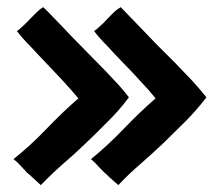

<svg xmlns="http://www.w3.org/2000/svg" viewBox="-20 -540 623 549"><path d="M266.6 -58.6Q268.6 -56.6 271.5 -53.7Q274.4 -50.8 279.3 -45.9Q285.2 -41 293.9 -32.2Q302.7 -24.4 318.4 -10.7Q318.4 -11.7 319.3 -11.7Q348.6 -43 381.8 -71.3Q414.1 -99.6 446.3 -129.9Q477.5 -160.2 509.8 -192.4Q541 -223.6 570.3 -261.7Q550.8 -286.1 528.3 -310.5Q504.9 -335 480.5 -360.4Q455.1 -385.7 429.7 -411.1Q405.3 -436.5 381.8 -460.9Q367.2 -476.6 352.5 -491.2Q338.9 -505.9 325.2 -519.5Q316.4 -514.6 306.6 -505.9Q296.9 -496.1 287.1 -486.3Q278.3 -475.6 267.6 -466.8Q257.8 -457 249 -451.2Q263.7 -431.6 286.1 -409.2Q307.6 -385.7 332 -360.4Q357.4 -335 380.9 -308.6Q405.3 -283.2 424.8 -258.8Q377.9 -217.8 333 -170.9Q288.1 -124 240.2 -85Q244.1 -82 251 -75.2Q254.9 -71.3 266.6 -58.6ZM45.9 -58.6Q47.9 -56.6 50.8 -53.7Q52.7 -50.8 57.6 -45.9Q64.5 -41 73.2 -32.2Q82 -24.4 96.7 -10.7Q97.7 -11.7 97.7 -11.7Q127.9 -43 160.2 -71.3Q193.4 -99.6 224.6 -129.9Q256.8 -160.2 288.1 -192.4Q320.3 -223.6 348.6 -261.7Q330.1 -286.1 306.6 -310.5Q284.2 -335 258.8 -360.4Q234.4 -385.7 209 -411.1Q183.6 -436.5 161.1 -460.9Q146.5 -476.6 131.8 -491.2Q118.2 -505.9 103.5 -519.5Q94.7 -514.6 85.9 -505.9Q76.2 -496.1 66.4 -486.3Q56.6 -475.6 46.9 -466.8Q37.1 -457 28.3 -451.2Q43 -431.6 65.4 -409.2Q86.9 -385.7 111.3 -360.4Q135.7 -335 160.2 -308.6Q183.6 -283.2 204.1 -258.8Q157.2 -217.8 112.3 -170.9Q67.4 -124 18.6 -85Q22.5 -82 30.3 -75.2Q34.2 -71.3 45.9 -58.6Z"/></svg>

Font: Londrina Solid
Style: NNS
Weight: 400
Designer: Marcelo Magalhaes
Version: Version 1.002